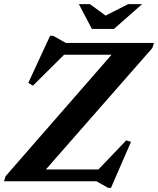

<svg xmlns="http://www.w3.org/2000/svg" viewBox="-32 -878 766 930"><path d="M713.5 -670 706 -645.5 190 -57H444.5L579.5 -198L602.5 -191L505.5 32H492L435 0H-12.5L-5 -24.5L508.5 -613H278.5L127.5 -463L105 -476.5L210.5 -704.5H225.5L287 -670ZM656.5 -858 520 -738H413L350 -858H403.5L479.5 -802.5L589 -858Z"/></svg>

Font: Newsreader Text
Style: Bold Italic
Weight: 700
Italic angle: -17°
Designer: Hugues Gentile
Foundry: Production Type
Version: Version 1.001